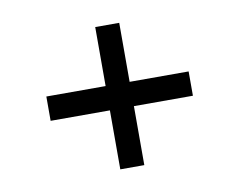

<svg xmlns="http://www.w3.org/2000/svg" viewBox="-59 -596 777 623"><g transform="rotate(-10 329.5 -284.5)"><path d="M290 -49.8V-518.6H369.1V-49.8ZM94.7 -244.1V-324.2H563.5V-244.1Z"/></g></svg>

Font: Inter V
Style: 
Weight: 400
Designer: Rasmus Andersson
Foundry: rsms
Version: Version 4.000;git-a3f224843